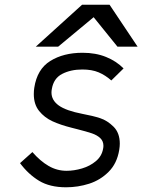

<svg xmlns="http://www.w3.org/2000/svg" viewBox="-20 -784 640 815"><path d="M65 -91.5 117.5 -138.5Q151 -100 186.5 -79.5Q222 -59 262.5 -59Q294.5 -59 328.2 -69Q362 -79 387 -100Q412 -121 417.5 -152Q419 -159 419 -165Q419 -185 405.5 -197.8Q392 -210.5 370 -218Q348 -225.5 306.5 -236L285 -241.5Q237 -253.5 202.8 -269.2Q168.5 -285 146 -313Q123.5 -341 123.5 -384.5Q123.5 -399 125.5 -411.5Q137.5 -490.5 193.5 -525.2Q249.5 -560 330.5 -560Q386.5 -560 430.2 -542.2Q474 -524.5 504.5 -493.5L452.5 -442.5Q427 -465 398.5 -477Q370 -489 329.5 -489Q280 -489 243.8 -470.2Q207.5 -451.5 200 -406Q198.5 -398.5 198.5 -391.5Q198.5 -358.5 229.5 -336.2Q260.5 -314 330.5 -300.5Q374 -292.5 404.8 -282.5Q435.5 -272.5 462 -246.2Q488.5 -220 488.5 -174Q488.5 -163 486 -147Q476.5 -90 441.2 -54.8Q406 -19.5 358.5 -4.2Q311 11 260.5 11Q191.5 11 146 -16.5Q100.5 -44 65 -91.5ZM328.5 -764H445L564 -586H478.5L377.5 -711L227 -586H132Z"/></svg>

Font: JuliaMono Light
Style: Italic
Weight: 300
Italic angle: -9°
Monospace: yes
Designer: cormullion
Foundry: corm
Version: Version 0.054; ttfautohint (v1.8.4)